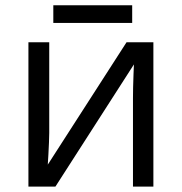

<svg xmlns="http://www.w3.org/2000/svg" viewBox="-20 -692 676 712"><path d="M162.6 -535.2V-198.7Q162.6 -186 161.6 -163.3Q160.6 -140.6 159.4 -117.9Q158.2 -95.2 157.2 -81.5L449.2 -535.2H548.8V0H473.1V-328.1Q473.1 -343.8 473.6 -368.2Q474.1 -392.6 475.1 -416.3Q476.1 -439.9 476.6 -453.1L185.5 0H85.4V-535.2ZM470.2 -672.4V-606.9H177.7V-672.4Z"/></svg>

Font: Open Sans
Style: Regular
Weight: 400
Designer: Monotype Design Team
Foundry: Monotype Imaging Inc.
Version: Version 3.000; ttfautohint (v1.8.4)